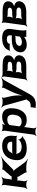

<svg xmlns="http://www.w3.org/2000/svg" viewBox="1702 -2308 835 4279"><g transform="rotate(-90 2119.5 -168.5)"><path d="M325 -171 412 -25C417 -16 421 5 415 11L420 13C425 7 452 0 464 0H546C613 0 684 21 718 41L721 37C688 18 635 -32 608 -78L484 -249C476 -259 452 -279 441 -279V-275C452 -275 482 -295 492 -305L641 -455C682 -498 746 -545 783 -563L782 -566C745 -548 670 -528 604 -528H529C517 -528 491 -535 488 -541L483 -539C487 -533 478 -511 472 -503L341 -352C334 -344 323 -324 326 -318L331 -320C328 -326 301 -330 291 -330C276 -330 251 -325 244 -319L246 -316C253 -322 261 -343 263 -355L279 -478C282 -502 306 -539 323 -552L320 -554C302 -542 260 -528 236 -528H194C170 -528 135 -542 124 -554L122 -552C132 -539 140 -502 137 -478L79 -50C76 -26 57 11 43 24L44 26C59 14 98 0 122 0H164C188 0 226 14 240 26L244 24C231 11 218 -26 221 -50L237 -167C239 -180 236 -203 230 -210L227 -208C233 -201 260 -195 276 -195C287 -195 318 -200 324 -206L318 -208C313 -202 321 -179 325 -171Z M1010 -538C962 -538 920 -531 880 -518C781 -479 711 -390 694 -265L692 -246C687 -211 688 -178 696 -147C718 -55 795 10 954 10C1055 10 1127 -16 1174 -57C1188 -69 1216 -80 1228 -79L1229 -83C1216 -84 1191 -98 1182 -111L1156 -146C1150 -154 1148 -169 1150 -177L1146 -178C1144 -170 1134 -153 1125 -146C1090 -120 1042 -104 982 -104C901 -104 852 -140 839 -192C836 -206 824 -226 814 -233L810 -229C820 -223 850 -218 870 -218H1193C1207 -218 1228 -209 1235 -202L1237 -204C1231 -212 1225 -234 1227 -248L1231 -278C1252 -434 1190 -538 1010 -538ZM1099 -326 1098 -320C1098 -317 1096 -311 1098 -310L1101 -312C1100 -314 1093 -314 1089 -314H889C868 -314 833 -308 820 -301L824 -297C837 -305 855 -328 863 -344C884 -389 925 -424 993 -424C1069 -424 1107 -387 1099 -326Z M1483 -500 1484 -503C1484 -514 1492 -533 1500 -539L1496 -542C1489 -536 1470 -528 1458 -528H1403C1379 -528 1344 -542 1333 -554L1331 -552C1341 -539 1349 -502 1346 -478L1260 153C1257 177 1238 214 1224 227L1226 229C1241 217 1279 203 1303 203H1344C1368 203 1407 217 1421 229L1423 227C1410 214 1398 177 1401 153L1425 -24C1427 -37 1427 -54 1423 -62L1420 -60C1423 -52 1436 -38 1447 -30C1479 -6 1522 10 1583 10C1624 10 1663 3 1690 -11C1772 -52 1825 -141 1841 -259L1843 -270C1848 -310 1848 -347 1844 -380C1831 -469 1784 -538 1657 -538C1591 -538 1544 -521 1505 -495C1492 -486 1475 -470 1471 -461L1474 -460C1479 -469 1482 -487 1483 -500ZM1552 -104C1498 -104 1465 -120 1448 -147C1447 -149 1440 -155 1439 -154L1442 -151C1443 -152 1445 -165 1445 -168L1471 -360C1471 -363 1473 -377 1472 -378L1469 -375C1470 -374 1482 -382 1484 -384C1508 -409 1543 -423 1595 -423C1694 -423 1712 -349 1701 -270L1699 -259C1688 -180 1651 -104 1552 -104Z M1870 100 1857 194C1856 199 1852 205 1850 206L1851 210C1854 208 1862 206 1866 207C1883 211 1904 213 1929 213C2054 213 2116 151 2157 79L2455 -462C2472 -498 2515 -543 2540 -560L2538 -563C2512 -546 2455 -528 2417 -528H2362C2343 -528 2312 -538 2304 -547L2301 -545C2309 -536 2305 -507 2297 -492L2231 -360C2178 -258 2135 -120 2124 -40H2128C2139 -120 2136 -258 2111 -360L2080 -492C2076 -507 2083 -536 2093 -545L2089 -547C2079 -538 2044 -528 2025 -528H1970C1931 -528 1880 -546 1858 -563L1856 -560C1877 -543 1906 -498 1913 -461L2036 -17C2036 -13 2045 3 2050 3V-1C2045 -1 2034 14 2031 18L2016 41C1995 80 1959 98 1894 98C1886 98 1879 97 1873 97C1872 97 1872 95 1872 94L1868 96C1869 97 1870 99 1870 100Z M3024 -381C3027 -406 3026 -427 3019 -446C2993 -506 2917 -528 2801 -528H2610C2586 -528 2551 -542 2540 -554L2538 -552C2548 -539 2556 -502 2553 -478L2495 -50C2492 -26 2473 11 2459 24L2460 26C2475 14 2514 0 2538 0H2772C2909 0 3011 -35 3027 -151C3029 -215 2990 -250 2938 -265C2927 -269 2909 -272 2899 -271L2901 -267C2911 -268 2928 -275 2942 -281C2983 -300 3017 -332 3024 -381ZM2888 -165C2883 -125 2842 -113 2787 -113H2708C2678 -113 2630 -102 2616 -89L2618 -87C2633 -99 2649 -139 2652 -163L2653 -169C2656 -193 2651 -233 2640 -245L2637 -243C2647 -230 2693 -219 2723 -219H2802C2858 -219 2886 -205 2888 -165ZM2882 -362C2877 -324 2836 -314 2782 -314H2728C2702 -314 2660 -305 2647 -294L2650 -291C2663 -302 2676 -337 2679 -358L2682 -376C2684 -394 2681 -426 2672 -436L2668 -433C2677 -423 2713 -415 2737 -415H2786C2846 -415 2888 -406 2882 -362Z M3583 -128 3613 -352C3617 -383 3616 -410 3608 -433C3586 -501 3525 -538 3409 -538C3323 -538 3257 -519 3214 -488C3184 -467 3155 -436 3142 -397C3138 -382 3124 -365 3114 -358L3117 -355C3126 -362 3149 -370 3164 -370H3257C3265 -370 3277 -364 3280 -359L3284 -361C3281 -366 3284 -383 3287 -390C3302 -419 3339 -434 3384 -434C3450 -434 3478 -404 3471 -353L3469 -338C3468 -331 3469 -318 3472 -314L3474 -317C3471 -321 3457 -323 3448 -323H3388C3228 -323 3112 -279 3094 -148C3091 -125 3094 -104 3100 -85C3119 -30 3172 10 3263 10C3334 10 3387 -11 3426 -40C3431 -44 3438 -50 3440 -54L3437 -55C3435 -51 3436 -43 3436 -37C3436 -26 3437 -16 3440 -7C3441 -5 3440 1 3439 3L3440 5C3441 3 3446 0 3449 0H3581C3583 0 3586 2 3587 3L3589 1C3588 0 3586 -2 3586 -4C3586 -5 3588 -7 3588 -7L3586 -10C3577 -43 3576 -80 3583 -128ZM3237 -159C3245 -218 3307 -240 3383 -240H3419C3437 -240 3466 -246 3474 -253L3470 -256C3462 -249 3454 -225 3452 -211L3445 -162C3445 -159 3443 -145 3445 -143L3447 -146C3445 -148 3435 -141 3433 -138C3408 -115 3366 -98 3316 -98C3267 -98 3232 -122 3237 -159Z M4228 -381C4231 -406 4230 -427 4223 -446C4197 -506 4121 -528 4005 -528H3814C3790 -528 3755 -542 3744 -554L3742 -552C3752 -539 3760 -502 3757 -478L3699 -50C3696 -26 3677 11 3663 24L3664 26C3679 14 3718 0 3742 0H3976C4113 0 4215 -35 4231 -151C4233 -215 4194 -250 4142 -265C4131 -269 4113 -272 4103 -271L4105 -267C4115 -268 4132 -275 4146 -281C4187 -300 4221 -332 4228 -381ZM4092 -165C4087 -125 4046 -113 3991 -113H3912C3882 -113 3834 -102 3820 -89L3822 -87C3837 -99 3853 -139 3856 -163L3857 -169C3860 -193 3855 -233 3844 -245L3841 -243C3851 -230 3897 -219 3927 -219H4006C4062 -219 4090 -205 4092 -165ZM4086 -362C4081 -324 4040 -314 3986 -314H3932C3906 -314 3864 -305 3851 -294L3854 -291C3867 -302 3880 -337 3883 -358L3886 -376C3888 -394 3885 -426 3876 -436L3872 -433C3881 -423 3917 -415 3941 -415H3990C4050 -415 4092 -406 4086 -362Z"/></g></svg>

Font: Asimov
Style: EdgeWideIt
Weight: 500
Designer: Google
Version: Version 2.000980: 2014